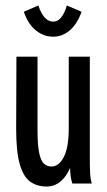

<svg xmlns="http://www.w3.org/2000/svg" viewBox="-20 -670 390 701"><path d="M150 11Q115 11 90 -7Q65 -25 52 -71Q39 -117 39 -199L40 -463H117V-194Q117 -138 123.5 -109.5Q130 -81 141.5 -71.5Q153 -62 168 -62Q195 -62 213 -97Q231 -132 231 -201V-463H308V-72Q308 -53 309 -35.5Q310 -18 315 0H244Q236 -25 236 -57Q223 -26 201 -7.5Q179 11 150 11ZM224 -650 278 -627Q261 -581 234 -558.5Q207 -536 174 -536Q140 -536 111.5 -558.5Q83 -581 67 -627L120 -650Q140 -591 174 -591Q191 -591 203.5 -606.5Q216 -622 224 -650Z"/></svg>

Font: Inconsolata ExtraCondensed SemiBold
Style: Regular
Weight: 600
Width: 2
Monospace: yes
Designer: Raph Levien, Cyreal, Brenton Simpson
Foundry: Raph Levien, Cyreal, Google
Version: Version 3.001; ttfautohint (v1.8.2.53-6de2)